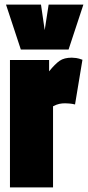

<svg xmlns="http://www.w3.org/2000/svg" viewBox="-20 -809 380 829"><path d="M192 -550V-501Q218 -533 237.5 -546.5Q257 -560 290 -560Q298 -560 309 -558.5Q320 -557 336 -551L304 -358Q292 -361 280 -362Q268 -363 261 -363Q248 -363 236 -360.5Q224 -358 209 -350V0H23V-550ZM340 -789 276 -595H70L6 -789H157L173 -679L190 -789Z"/></svg>

Font: Georama Condensed Black
Style: Regular
Weight: 900
Width: 3
Designer: Jean-Baptiste Levee
Foundry: Production Type
Version: Version 1.000